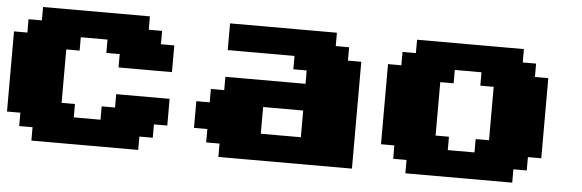

<svg xmlns="http://www.w3.org/2000/svg" viewBox="-44 -760 2713 895"><g transform="rotate(5 1312.5 -312.5)"><path d="M125 0H625V-62.5H687.5V-125H750V-250H500V-187.5H437.5V-125H312.5V-187.5H250V-437.5H312.5V-500H437.5V-437.5H500V-375H750V-500H687.5V-562.5H625V-625H125V-562.5H62.5V-500H0V-125H62.5V-62.5H125Z M1000 0H1625V-500H1562.5V-562.5H1500V-625H1000V-500H1312.5V-437.5H1375V-375H1000V-312.5H937.5V-250H875V-125H937.5V-62.5H1000ZM1375 -125H1187.5V-250H1375Z M1875 0H2375V-62.5H2437.5V-125H2500V-500H2437.5V-562.5H2375V-625H1875V-562.5H1812.5V-500H1750V-125H1812.5V-62.5H1875ZM2187.5 -125H2062.5V-187.5H2000V-437.5H2062.5V-500H2187.5V-437.5H2250V-187.5H2187.5Z"/></g></svg>

Font: Faithful 32x
Style: Bold
Weight: 400
Foundry: Faithful Resource Pack
Version: Version 1.0; January 27, 2023